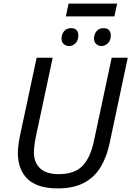

<svg xmlns="http://www.w3.org/2000/svg" viewBox="-20 -1034 728 1064"><path d="M300 10Q188 10 133.5 -41.5Q79 -93 79 -188Q79 -205 82 -230Q85 -255 91 -283L183 -714H272L179 -278Q174 -255 171 -230Q168 -205 168 -189Q168 -133 202.5 -101Q237 -69 305 -69Q394 -69 437.5 -115Q481 -161 500 -250L599 -714H688L588 -243Q572 -165 537.5 -108Q503 -51 445 -20.5Q387 10 300 10ZM345 -943 360 -1014H629L614 -943ZM364 -779Q345 -779 333 -790Q321 -801 321 -821Q321 -844 335 -861Q349 -878 374 -878Q395 -878 404.5 -867Q414 -856 414 -838Q414 -810 398.5 -794.5Q383 -779 364 -779ZM543 -779Q525 -779 513 -790Q501 -801 501 -821Q501 -844 515 -861Q529 -878 554 -878Q574 -878 584 -867Q594 -856 594 -838Q594 -810 578 -794.5Q562 -779 543 -779Z"/></svg>

Font: Noto Sans IKEA
Style: Italic
Weight: 400
Italic angle: -12°
Designer: Monotype Design Team
Foundry: Monotype Imaging Inc.
Version: Version 2.001